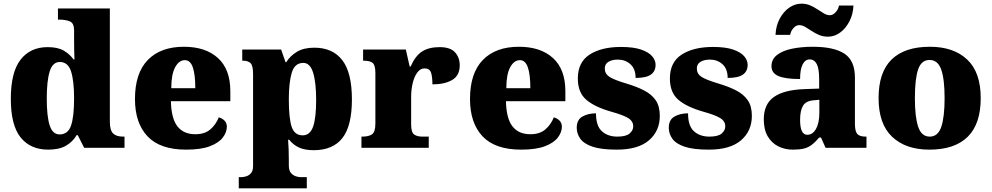

<svg xmlns="http://www.w3.org/2000/svg" viewBox="-20 -806 5410 1047"><path d="M243 10Q146 10 92.5 -56.5Q39 -123 39 -267Q39 -412 92 -480.5Q145 -549 240 -549Q295 -549 327.5 -530Q360 -511 381 -482H386Q385 -505 384.5 -536Q384 -567 384 -596V-641Q384 -680 360.5 -689.5Q337 -699 304 -699H296V-760H579V-143Q579 -96 596.5 -78.5Q614 -61 651 -61H659V0H439L404 -69H398Q376 -32 339 -11Q302 10 243 10ZM305 -73Q351 -73 367.5 -121.5Q384 -170 384 -270Q384 -365 367.5 -416.5Q351 -468 306 -468Q267 -468 251 -416.5Q235 -365 235 -269Q235 -171 251 -122Q267 -73 305 -73Z M995 10Q853 10 784.5 -62.5Q716 -135 716 -266Q716 -407 786 -479Q856 -551 983 -551Q1101 -551 1168.5 -489.5Q1236 -428 1236 -309V-254H912Q914 -160 947.5 -117Q981 -74 1045 -74Q1096 -74 1126.5 -100Q1157 -126 1173 -166Q1192 -161 1204.5 -148Q1217 -135 1217 -115Q1217 -85 1195 -56Q1173 -27 1124.5 -8.5Q1076 10 995 10ZM1045 -325Q1045 -399 1031.5 -438.5Q1018 -478 988 -478Q956 -478 935 -439Q914 -400 914 -325Z M1282 221V160H1297Q1306 160 1321 156Q1336 152 1348 139Q1360 126 1360 100V-403Q1360 -450 1345.5 -462.5Q1331 -475 1306 -475H1301V-536H1513L1537 -467H1541Q1562 -501 1599 -523.5Q1636 -546 1694 -546Q1794 -546 1846.5 -478Q1899 -410 1899 -264Q1899 -119 1847 -53Q1795 13 1691 13Q1642 13 1610.5 -1.5Q1579 -16 1557 -44H1551Q1553 -19 1554 8.5Q1555 36 1555 66V96Q1555 124 1567 137.5Q1579 151 1594 155.5Q1609 160 1617 160H1653V221ZM1631 -68Q1670 -68 1687 -114.5Q1704 -161 1704 -261Q1704 -356 1687.5 -409.5Q1671 -463 1634 -463Q1587 -463 1571 -409.5Q1555 -356 1555 -264Q1555 -161 1570.5 -114.5Q1586 -68 1631 -68Z M1951 0V-61H1956Q1990 -61 2008.5 -73.5Q2027 -86 2027 -133V-407Q2027 -451 2012 -463Q1997 -475 1964 -475H1960V-536H2193L2214 -443H2219Q2245 -502 2282 -525.5Q2319 -549 2377 -549Q2436 -549 2461.5 -520.5Q2487 -492 2487 -450Q2487 -394 2446 -370Q2405 -346 2338 -346Q2338 -387 2330.5 -410Q2323 -433 2295 -433Q2272 -433 2255.5 -410.5Q2239 -388 2230.5 -352.5Q2222 -317 2222 -278V-128Q2222 -84 2238.5 -72.5Q2255 -61 2283 -61H2318V0Z M2822 10Q2680 10 2611.5 -62.5Q2543 -135 2543 -266Q2543 -407 2613 -479Q2683 -551 2810 -551Q2928 -551 2995.5 -489.5Q3063 -428 3063 -309V-254H2739Q2741 -160 2774.5 -117Q2808 -74 2872 -74Q2923 -74 2953.5 -100Q2984 -126 3000 -166Q3019 -161 3031.5 -148Q3044 -135 3044 -115Q3044 -85 3022 -56Q3000 -27 2951.5 -8.5Q2903 10 2822 10ZM2872 -325Q2872 -399 2858.5 -438.5Q2845 -478 2815 -478Q2783 -478 2762 -439Q2741 -400 2741 -325Z M3343 10Q3259 10 3211.5 -6Q3164 -22 3144.5 -49.5Q3125 -77 3125 -109Q3125 -153 3156 -170.5Q3187 -188 3230 -188Q3230 -119 3262.5 -90Q3295 -61 3346 -61Q3394 -61 3413.5 -78Q3433 -95 3433 -117Q3433 -146 3404 -163Q3375 -180 3313 -197Q3222 -223 3176.5 -262.5Q3131 -302 3131 -378Q3131 -467 3195.5 -508.5Q3260 -550 3366 -550Q3435 -550 3476.5 -535.5Q3518 -521 3536.5 -499Q3555 -477 3555 -453Q3555 -417 3529 -399Q3503 -381 3446 -381Q3446 -430 3418 -455.5Q3390 -481 3349 -481Q3318 -481 3298 -469Q3278 -457 3278 -432Q3278 -404 3302.5 -387.5Q3327 -371 3397 -350Q3451 -334 3492 -313Q3533 -292 3555.5 -259.5Q3578 -227 3578 -174Q3578 -92 3519 -41Q3460 10 3343 10Z M3845 10Q3761 10 3713.5 -6Q3666 -22 3646.5 -49.5Q3627 -77 3627 -109Q3627 -153 3658 -170.5Q3689 -188 3732 -188Q3732 -119 3764.5 -90Q3797 -61 3848 -61Q3896 -61 3915.5 -78Q3935 -95 3935 -117Q3935 -146 3906 -163Q3877 -180 3815 -197Q3724 -223 3678.5 -262.5Q3633 -302 3633 -378Q3633 -467 3697.5 -508.5Q3762 -550 3868 -550Q3937 -550 3978.5 -535.5Q4020 -521 4038.5 -499Q4057 -477 4057 -453Q4057 -417 4031 -399Q4005 -381 3948 -381Q3948 -430 3920 -455.5Q3892 -481 3851 -481Q3820 -481 3800 -469Q3780 -457 3780 -432Q3780 -404 3804.5 -387.5Q3829 -371 3899 -350Q3953 -334 3994 -313Q4035 -292 4057.5 -259.5Q4080 -227 4080 -174Q4080 -92 4021 -41Q3962 10 3845 10Z M4303 10Q4260 10 4224 -8Q4188 -26 4166.5 -62.5Q4145 -99 4145 -155Q4145 -238 4200 -277Q4255 -316 4366 -320L4447 -323V-375Q4447 -431 4434 -456.5Q4421 -482 4395 -482Q4371 -482 4357 -455Q4343 -428 4343 -375Q4264 -375 4225.5 -391Q4187 -407 4187 -445Q4187 -483 4217.5 -506.5Q4248 -530 4299.5 -540.5Q4351 -551 4412 -551Q4527 -551 4584.5 -513.5Q4642 -476 4642 -383V-131Q4642 -91 4654.5 -76Q4667 -61 4701 -61H4705V0H4482L4457 -56H4447Q4425 -30 4405.5 -15.5Q4386 -1 4362.5 4.5Q4339 10 4303 10ZM4382 -71Q4412 -71 4430 -103.5Q4448 -136 4448 -191V-262L4417 -259Q4375 -256 4359 -229.5Q4343 -203 4343 -152Q4343 -71 4382 -71ZM4495 -606Q4468 -606 4446 -615.5Q4424 -625 4405.5 -637.5Q4387 -650 4370.5 -659.5Q4354 -669 4338 -669Q4321 -669 4306.5 -652.5Q4292 -636 4289 -616H4209Q4211 -664 4231 -702.5Q4251 -741 4282.5 -763.5Q4314 -786 4350 -786Q4377 -786 4398.5 -776.5Q4420 -767 4438.5 -754.5Q4457 -742 4473.5 -732.5Q4490 -723 4506 -723Q4522 -723 4537 -739.5Q4552 -756 4555 -776H4634Q4632 -728 4612 -689.5Q4592 -651 4561.5 -628.5Q4531 -606 4495 -606Z M5048 10Q4919 10 4845 -60Q4771 -130 4771 -271Q4771 -412 4842 -481.5Q4913 -551 5051 -551Q5180 -551 5254 -481.5Q5328 -412 5328 -271Q5328 -130 5257 -60Q5186 10 5048 10ZM5050 -61Q5095 -61 5113 -114.5Q5131 -168 5131 -271Q5131 -375 5112.5 -427Q5094 -479 5049 -479Q5004 -479 4986.5 -427Q4969 -375 4969 -271Q4969 -168 4987 -114.5Q5005 -61 5050 -61Z"/></svg>

Font: Noto Serif Hentaigana Black
Style: Regular
Weight: 900
Designer: Kazuhiro Yamada
Foundry: nipponia
Version: Version 1.000; ttfautohint (v1.8.4.7-5d5b)